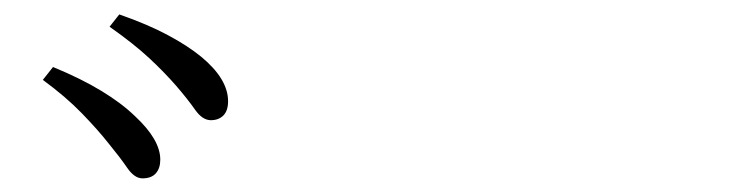

<svg xmlns="http://www.w3.org/2000/svg" viewBox="-20 -862 1040 273"><path d="M134.8 -657.6Q119.3 -677.3 96.3 -701Q73.3 -724.7 40.9 -748.4L55.4 -766.7Q95.1 -750.4 123.9 -732.9Q152.7 -715.5 172.2 -696.6Q207.9 -663.3 207.9 -635Q207.9 -622.6 201.5 -615.5Q195.2 -608.4 182.6 -608.4Q171.2 -608.4 161 -623.2Q150.8 -638.1 134.8 -657.6ZM230.4 -740.1Q213.5 -759.5 192 -779.5Q170.5 -799.5 135.8 -824L149.6 -841.5Q190.1 -827.4 218.6 -812.1Q247.1 -796.9 266.1 -781.3Q304.3 -749.7 304.3 -718Q304.3 -704.6 297.6 -697.8Q290.9 -691.1 279.8 -691.1Q267.8 -691.1 257.3 -706.1Q246.8 -721.1 230.4 -740.1Z"/></svg>

Font: Source Han Serif JP VF
Style: Regular
Weight: 250
Designer: Ryoko NISHIZUKA 西塚涼子 (kana & ideographs); Frank Grießhammer (Latin, Greek & Cyrillic); Wenlong ZHANG 张文龙 (bopomofo); San
Foundry: Adobe
Version: Version 2.001;hotconv 1.1.0;makeotfexe 2.6.0